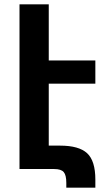

<svg xmlns="http://www.w3.org/2000/svg" viewBox="-20 -780 492 886"><path d="M205 -394V-108H257Q344 -108 382 -73Q420 -38 420 49V86H286V64Q286 28 274 14Q262 0 230 0H70V-760H205V-501H420V-394Z"/></svg>

Font: Noto Sans Armenian SmBd Narrow
Style: Regular
Weight: 600
Width: 4
Designer: Monotype Design team
Foundry: Monotype Imaging Inc.
Version: Version 1.000